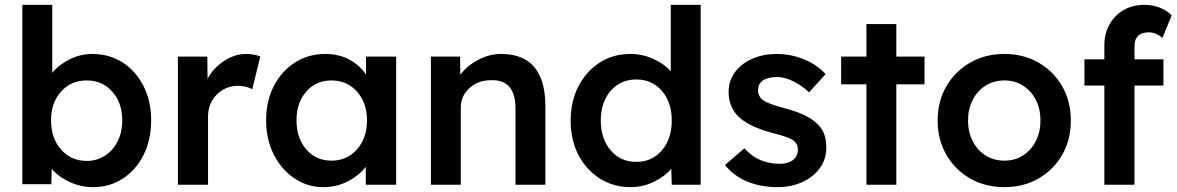

<svg xmlns="http://www.w3.org/2000/svg" viewBox="-20 -760 4841 790"><path d="M363 10Q312 10 266 -11.5Q220 -33 193 -65L191 -2H72V-740H195V-460Q221 -493 266 -515.5Q311 -538 359 -538Q430 -538 484.5 -503Q539 -468 570.5 -406Q602 -344 602 -265Q602 -185 571 -123Q540 -61 486 -25.5Q432 10 363 10ZM337 -98Q379 -98 412 -119.5Q445 -141 464 -178.5Q483 -216 483 -265Q483 -337 442 -383Q401 -429 337 -429Q272 -429 231 -383Q190 -337 190 -265Q190 -192 231 -145Q272 -98 337 -98Z M712 0V-527H833L834 -436Q858 -480 901.5 -509Q945 -538 993 -538Q1010 -538 1025.5 -535Q1041 -532 1051 -528L1018 -393Q1007 -399 991 -403Q975 -407 959 -407Q925 -407 897 -390.5Q869 -374 852.5 -345.5Q836 -317 836 -281V0Z M1310 10Q1245 10 1191.5 -26Q1138 -62 1106.5 -124Q1075 -186 1075 -265Q1075 -345 1107 -406.5Q1139 -468 1194 -503Q1249 -538 1318 -538Q1375 -538 1418 -514.5Q1461 -491 1486 -453V-527H1610V0H1485V-74Q1458 -38 1411.5 -14Q1365 10 1310 10ZM1344 -99Q1408 -99 1449 -145.5Q1490 -192 1490 -265Q1490 -337 1449 -383Q1408 -429 1344 -429Q1280 -429 1240 -383Q1200 -337 1200 -265Q1200 -192 1240 -145.5Q1280 -99 1344 -99Z M1753 0V-527H1873L1874 -452Q1901 -489 1947 -513.5Q1993 -538 2042 -538Q2224 -538 2224 -322V0H2101V-313Q2101 -434 2000 -430Q1947 -430 1911.5 -397.5Q1876 -365 1876 -318V0Z M2574 10Q2504 10 2448 -25.5Q2392 -61 2360 -122.5Q2328 -184 2328 -264Q2328 -343 2360 -405Q2392 -467 2447.5 -502.5Q2503 -538 2573 -538Q2623 -538 2667.5 -518Q2712 -498 2740 -467V-740H2863V0H2744L2742 -66Q2717 -35 2671.5 -12.5Q2626 10 2574 10ZM2598 -94Q2663 -94 2703.5 -141.5Q2744 -189 2744 -264Q2744 -339 2703.5 -386Q2663 -433 2598 -433Q2533 -433 2492.5 -386Q2452 -339 2452 -264Q2452 -189 2492.5 -141.5Q2533 -94 2598 -94Z M3179 10Q3109 10 3053.5 -13.5Q2998 -37 2963 -81L3043 -150Q3073 -116 3110 -101Q3147 -86 3188 -86Q3222 -86 3242.5 -101.5Q3263 -117 3263 -144Q3263 -168 3245 -182Q3226 -196 3158 -213Q3053 -241 3012 -287Q2978 -325 2978 -382Q2978 -428 3004.5 -463.5Q3031 -499 3076 -518.5Q3121 -538 3174 -538Q3234 -538 3288 -516Q3342 -494 3377 -455L3309 -380Q3281 -407 3245 -425Q3209 -443 3179 -443Q3099 -443 3099 -387Q3100 -362 3121 -347Q3142 -332 3211 -314Q3306 -289 3345 -248Q3364 -230 3372 -206Q3380 -182 3380 -153Q3380 -105 3353.5 -68.5Q3327 -32 3281.5 -11Q3236 10 3179 10Z M3545 0V-413H3441V-527H3545V-661H3668V-527H3784V-413H3668V0Z M4113 10Q4034 10 3972 -25.5Q3910 -61 3874 -123Q3838 -185 3838 -264Q3838 -343 3874 -405Q3910 -467 3972 -502.5Q4034 -538 4113 -538Q4191 -538 4253 -502.5Q4315 -467 4350.5 -405Q4386 -343 4386 -264Q4386 -185 4350.5 -123Q4315 -61 4253 -25.5Q4191 10 4113 10ZM4113 -99Q4156 -99 4189.5 -120.5Q4223 -142 4242 -179.5Q4261 -217 4261 -264Q4261 -312 4242 -349Q4223 -386 4189.5 -407.5Q4156 -429 4113 -429Q4069 -429 4035 -407.5Q4001 -386 3982 -348.5Q3963 -311 3963 -264Q3963 -217 3982 -179.5Q4001 -142 4035 -120.5Q4069 -99 4113 -99Z M4524 0V-408H4442V-516H4524V-574Q4524 -622 4545 -659.5Q4566 -697 4603 -718.5Q4640 -740 4689 -740Q4723 -740 4752 -728.5Q4781 -717 4801 -697L4763 -604Q4750 -615 4735.5 -621Q4721 -627 4708 -627Q4648 -627 4648 -570V-516H4767V-408H4648V0Z"/></svg>

Font: Lexend Deca Medium
Style: Regular
Weight: 500
Designer: Bonnie Shaver-Troup, Thomas Jockin
Foundry: Lexend
Version: Version 1.008; ttfautohint (v1.8.4.7-5d5b)